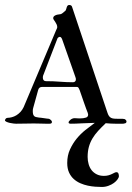

<svg xmlns="http://www.w3.org/2000/svg" viewBox="-29 -491 522 762"><path d="M442.9 208Q442.9 213.4 437.5 220.9Q432.1 228.5 423.1 235.1Q414.1 241.7 401.6 246.3Q389.2 251 375 251Q363.8 251 349.4 250Q335 249 319.8 245.8Q304.7 242.7 290 236.3Q275.4 230 263.7 219.5Q252 209 244.9 193.4Q237.8 177.7 237.8 155.8Q237.8 126 248.8 102.1Q259.8 78.1 275.6 58.8Q291.5 39.6 309.8 25.1Q328.1 10.7 342.8 0Q345.7 -2 347.2 -3.4Q320.3 -2.9 295.7 -1.5Q271 0 251 0Q248.5 0 245.8 -1Q243.2 -2 243.2 -4.9Q243.2 -7.8 245.6 -10.7Q248 -13.7 251.5 -16.4Q254.9 -19 259 -20.5Q263.2 -22 266.6 -22Q271.5 -22 276.4 -21.5Q281.2 -21 287.1 -21Q302.7 -21 312.5 -24.4Q320.8 -27.3 320.8 -36.1Q320.8 -37.1 320.3 -38.6Q319.8 -40 319.3 -43Q317.4 -47.4 313 -59.3Q308.6 -71.3 303.7 -85.4Q298.8 -99.6 294.2 -112.8Q289.6 -126 287.1 -133.3Q285.2 -137.7 283 -141.8Q280.8 -146 275.4 -146H138.2Q126 -146 122.6 -134.3L103 -63.5Q102.1 -60.1 101.6 -57.6Q101.1 -55.2 101.1 -50.8Q101.1 -43 102.3 -38.3Q103.5 -33.7 106.2 -30.8Q108.9 -27.8 113.5 -26.6Q118.2 -25.4 125.5 -24.4Q127.9 -24.4 133.5 -23.7Q139.2 -22.9 145.5 -22Q151.9 -21 157.5 -20.3Q163.1 -19.5 165.5 -19.5Q168 -18.6 172.6 -14.9Q177.2 -11.2 177.2 -6.8Q177.2 -4.4 175.3 -2.2Q173.3 0 168 0H152.8Q145 0 131.6 -0.5Q118.2 -1 104.5 -1Q91.3 -1 72.8 -0.5Q54.2 0 34.7 0Q32.2 0 24.9 -0.7Q17.6 -1.5 10 -3.2Q2.4 -4.9 -3.4 -7.6Q-9.3 -10.3 -9.3 -13.7Q-9.3 -15.6 -6.6 -19.5Q-3.9 -23.4 1.5 -23.4Q9.3 -23.4 18.3 -25.9Q27.3 -28.3 35.9 -33.4Q44.4 -38.6 52 -46.6Q59.6 -54.7 64.9 -65.9L194.3 -372.6Q194.8 -373.5 196.5 -377.2Q198.2 -380.9 198.2 -383.3Q198.2 -388.7 195.8 -394Q193.4 -399.4 190.2 -404.1Q187 -408.7 184.6 -412.4Q182.1 -416 182.1 -418.9Q182.1 -423.8 185.5 -426.8Q189 -429.7 193.6 -431.4Q198.2 -433.1 203.6 -433.6Q209 -434.1 212.9 -435.1Q217.3 -437 222.7 -441.7Q228 -446.3 231.4 -449.2Q232.9 -451.7 233.9 -455.6Q234.9 -459.5 236.1 -462.9Q237.3 -466.3 239.5 -468.8Q241.7 -471.2 245.6 -471.2Q255.4 -471.2 257.3 -462.9L397 -44.9Q399.9 -35.6 403.6 -30.5Q407.2 -25.4 412.6 -22.9Q418 -20.5 424.6 -20Q431.2 -19.5 439.9 -19.5H457.5Q461.9 -19.5 464.4 -18.6Q466.8 -18.6 470 -15.1Q473.1 -11.7 473.1 -9.3Q473.1 -1.5 464.4 -1Q463.4 0 457.5 0H429.7Q421.4 0 411.4 -0.5Q401.4 -1 390.6 -2Q374 13.7 360.6 28.3Q347.2 43 337.9 58.6Q328.6 74.2 323.7 92Q318.8 109.9 318.8 131.8Q318.8 147 322.8 160.6Q326.7 174.3 334.7 184.6Q342.8 194.8 355 200.9Q367.2 207 383.3 207Q393.6 207 401.4 204.8Q409.2 202.6 415 199.7Q420.9 196.8 425.3 194.6Q429.7 192.4 432.6 192.4Q439 192.4 440.9 197.5Q442.9 202.6 442.9 208ZM141.6 -189.5Q141.1 -188.5 141.1 -184.1V-181.6Q141.1 -176.3 144.3 -172.6Q147.5 -168.9 152.8 -168.9Q182.6 -168.9 209.2 -166.7Q235.8 -164.6 260.7 -164.6Q266.1 -164.6 269 -167.7Q272 -170.9 272 -173.8V-179.2Q272 -180.2 271.5 -181.2Q270.5 -182.6 270 -186L217.8 -334.5Q213.9 -344.7 208.5 -344.7Q206.1 -344.7 203.1 -342.8Q200.2 -340.8 199.2 -338.9Z"/></svg>

Font: IM FELL French Canon SC
Style: Regular
Weight: 400
Designer: Igino Marini
Foundry: Igino Marini
Version: 3.00